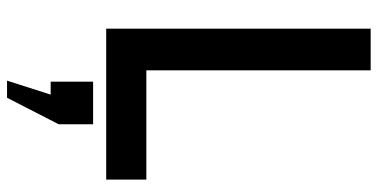

<svg xmlns="http://www.w3.org/2000/svg" viewBox="-280 -500 1057 537"><g transform="rotate(90 248.5 -231.5)"><path d="M205.6 277.3 244.6 155.3H208.5V36.6H327.6V132.8L253.4 277.3ZM60.1 0V-739.7H176.8V-112.3H482.4V0Z"/></g></svg>

Font: News Cycle
Style: Bold
Weight: 700
Version: Version 0.5.1